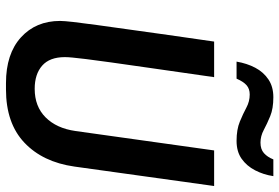

<svg xmlns="http://www.w3.org/2000/svg" viewBox="-166 -758 934 642"><g transform="rotate(90 301.0 -437.0)"><path d="M258 10Q160 10 105 -40Q50 -90 50 -171Q50 -184 53.5 -215Q57 -246 63.5 -293Q70 -340 78.5 -400.5Q87 -461 97 -533Q107 -605 119 -686H238Q220 -561 208 -477Q196 -393 188.5 -340Q181 -287 177.5 -257.5Q174 -228 172.5 -212.5Q171 -197 171 -187Q171 -136 199.5 -111Q228 -86 277 -86Q336 -86 372.5 -122.5Q409 -159 418 -222L483 -686H602L537 -219Q522 -113 457 -51.5Q392 10 279 10ZM186 -761Q192 -796 206.5 -823.5Q221 -851 245.5 -867.5Q270 -884 305 -884Q343 -884 368.5 -873.5Q394 -863 414.5 -852Q435 -841 457 -841Q479 -841 492 -852.5Q505 -864 513 -884H569Q564 -851 549.5 -823Q535 -795 511 -778Q487 -761 451 -761Q413 -761 386.5 -772Q360 -783 339.5 -794Q319 -805 296 -805Q277 -805 265 -794.5Q253 -784 243 -761Z"/></g></svg>

Font: Chivo Mono Medium
Style: Italic
Weight: 500
Italic angle: -8.05°
Monospace: yes
Designer: Hector Gatti
Foundry: Omnibus-Type
Version: Version 1.008